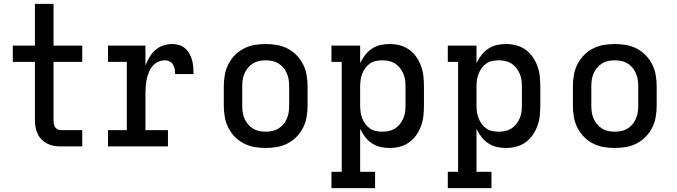

<svg xmlns="http://www.w3.org/2000/svg" viewBox="-20 -755 3490 990"><path d="M294 0Q276 0 258.5 -3Q241 -6 224.5 -14Q208 -22 195 -35Q182 -48 174.5 -64Q167 -80 163.5 -98Q160 -116 160 -134V-436H46V-520H160V-735H256V-520H404V-436H256V-134Q256 -125 257.5 -116Q259 -107 264 -99.5Q269 -92 277 -88Q285 -84 294 -84H404V0Z M537 0V-84H634V-436H537V-520H730V-417Q738 -439 750.5 -460Q763 -481 781 -497Q799 -513 822 -520.5Q845 -528 869 -528Q887 -528 904.5 -522.5Q922 -517 935.5 -505Q949 -493 957.5 -477Q966 -461 970.5 -444Q975 -427 976.5 -409Q978 -391 978 -373H883Q883 -385 881 -397.5Q879 -410 872.5 -421Q866 -432 855 -438Q844 -444 831 -444Q813 -444 796 -436.5Q779 -429 767 -415Q755 -401 748 -383.5Q741 -366 737 -348.5Q733 -331 731.5 -312.5Q730 -294 730 -276V-84H846V0Z M1350 8Q1321 8 1292 3Q1263 -2 1237 -15.5Q1211 -29 1190.5 -50Q1170 -71 1157 -97Q1144 -123 1139 -152Q1134 -181 1134 -210V-310Q1134 -339 1139 -368Q1144 -397 1157 -423Q1170 -449 1190.5 -470Q1211 -491 1237 -504.5Q1263 -518 1292 -523Q1321 -528 1350 -528Q1379 -528 1408 -523Q1437 -518 1463 -504.5Q1489 -491 1509.5 -470Q1530 -449 1543 -423Q1556 -397 1561 -368Q1566 -339 1566 -310V-210Q1566 -181 1561 -152Q1556 -123 1543 -97Q1530 -71 1509.5 -50Q1489 -29 1463 -15.5Q1437 -2 1408 3Q1379 8 1350 8ZM1350 -76Q1367 -76 1384 -79.5Q1401 -83 1415.5 -92Q1430 -101 1441 -114Q1452 -127 1459 -143Q1466 -159 1468.5 -176Q1471 -193 1471 -210V-310Q1471 -327 1468.5 -344Q1466 -361 1459 -377Q1452 -393 1441 -406Q1430 -419 1415.5 -428Q1401 -437 1384 -440.5Q1367 -444 1350 -444Q1333 -444 1316 -440.5Q1299 -437 1284.5 -428Q1270 -419 1259 -406Q1248 -393 1241 -377Q1234 -361 1231.5 -344Q1229 -327 1229 -310V-210Q1229 -193 1231.5 -176Q1234 -159 1241 -143Q1248 -127 1259 -114Q1270 -101 1284.5 -92Q1299 -83 1316 -79.5Q1333 -76 1350 -76Z M1689 215V131H1742V-436H1689V-520H1837V-429Q1847 -451 1862 -470.5Q1877 -490 1897 -503.5Q1917 -517 1940.5 -522.5Q1964 -528 1989 -528Q2015 -528 2041 -521.5Q2067 -515 2089 -499.5Q2111 -484 2126.5 -461.5Q2142 -439 2151 -414.5Q2160 -390 2163 -363.5Q2166 -337 2166 -310V-210Q2166 -183 2163 -156.5Q2160 -130 2151 -105.5Q2142 -81 2126.5 -58.5Q2111 -36 2089 -20.5Q2067 -5 2041 1.5Q2015 8 1989 8Q1964 8 1940.5 2.5Q1917 -3 1897 -16.5Q1877 -30 1862 -49.5Q1847 -69 1837 -91V131H1914V215ZM1951 -76Q1968 -76 1985 -79.5Q2002 -83 2016.5 -92Q2031 -101 2041.5 -114.5Q2052 -128 2059 -143.5Q2066 -159 2068.5 -176Q2071 -193 2071 -210V-310Q2071 -327 2068.5 -344Q2066 -361 2059 -376.5Q2052 -392 2041.5 -405.5Q2031 -419 2016.5 -428Q2002 -437 1985 -440.5Q1968 -444 1951 -444Q1934 -444 1917.5 -440.5Q1901 -437 1887.5 -427.5Q1874 -418 1864 -404.5Q1854 -391 1848 -375.5Q1842 -360 1839.5 -343.5Q1837 -327 1837 -310V-210Q1837 -193 1839.5 -176.5Q1842 -160 1848 -144.5Q1854 -129 1864 -115.5Q1874 -102 1887.5 -92.5Q1901 -83 1917.5 -79.5Q1934 -76 1951 -76Z M2289 215V131H2342V-436H2289V-520H2437V-429Q2447 -451 2462 -470.5Q2477 -490 2497 -503.5Q2517 -517 2540.5 -522.5Q2564 -528 2589 -528Q2615 -528 2641 -521.5Q2667 -515 2689 -499.5Q2711 -484 2726.5 -461.5Q2742 -439 2751 -414.5Q2760 -390 2763 -363.5Q2766 -337 2766 -310V-210Q2766 -183 2763 -156.5Q2760 -130 2751 -105.5Q2742 -81 2726.5 -58.5Q2711 -36 2689 -20.5Q2667 -5 2641 1.5Q2615 8 2589 8Q2564 8 2540.5 2.5Q2517 -3 2497 -16.5Q2477 -30 2462 -49.5Q2447 -69 2437 -91V131H2514V215ZM2551 -76Q2568 -76 2585 -79.5Q2602 -83 2616.5 -92Q2631 -101 2641.5 -114.5Q2652 -128 2659 -143.5Q2666 -159 2668.5 -176Q2671 -193 2671 -210V-310Q2671 -327 2668.5 -344Q2666 -361 2659 -376.5Q2652 -392 2641.5 -405.5Q2631 -419 2616.5 -428Q2602 -437 2585 -440.5Q2568 -444 2551 -444Q2534 -444 2517.5 -440.5Q2501 -437 2487.5 -427.5Q2474 -418 2464 -404.5Q2454 -391 2448 -375.5Q2442 -360 2439.5 -343.5Q2437 -327 2437 -310V-210Q2437 -193 2439.5 -176.5Q2442 -160 2448 -144.5Q2454 -129 2464 -115.5Q2474 -102 2487.5 -92.5Q2501 -83 2517.5 -79.5Q2534 -76 2551 -76Z M3150 8Q3121 8 3092 3Q3063 -2 3037 -15.5Q3011 -29 2990.5 -50Q2970 -71 2957 -97Q2944 -123 2939 -152Q2934 -181 2934 -210V-310Q2934 -339 2939 -368Q2944 -397 2957 -423Q2970 -449 2990.5 -470Q3011 -491 3037 -504.5Q3063 -518 3092 -523Q3121 -528 3150 -528Q3179 -528 3208 -523Q3237 -518 3263 -504.5Q3289 -491 3309.5 -470Q3330 -449 3343 -423Q3356 -397 3361 -368Q3366 -339 3366 -310V-210Q3366 -181 3361 -152Q3356 -123 3343 -97Q3330 -71 3309.5 -50Q3289 -29 3263 -15.5Q3237 -2 3208 3Q3179 8 3150 8ZM3150 -76Q3167 -76 3184 -79.5Q3201 -83 3215.5 -92Q3230 -101 3241 -114Q3252 -127 3259 -143Q3266 -159 3268.5 -176Q3271 -193 3271 -210V-310Q3271 -327 3268.5 -344Q3266 -361 3259 -377Q3252 -393 3241 -406Q3230 -419 3215.5 -428Q3201 -437 3184 -440.5Q3167 -444 3150 -444Q3133 -444 3116 -440.5Q3099 -437 3084.5 -428Q3070 -419 3059 -406Q3048 -393 3041 -377Q3034 -361 3031.5 -344Q3029 -327 3029 -310V-210Q3029 -193 3031.5 -176Q3034 -159 3041 -143Q3048 -127 3059 -114Q3070 -101 3084.5 -92Q3099 -83 3116 -79.5Q3133 -76 3150 -76Z"/></svg>

Font: Iosevka Etoile Medium
Style: Regular
Weight: 500
Designer: Belleve Invis
Foundry: Belleve Invis
Version: Version 22.1.2; ttfautohint (v1.8.4)